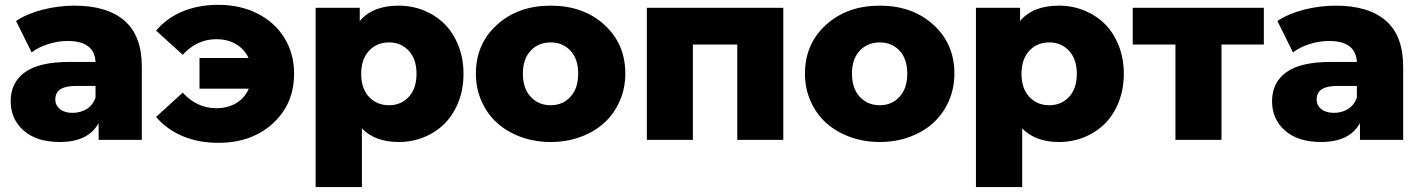

<svg xmlns="http://www.w3.org/2000/svg" viewBox="-20 -574 5829 788"><path d="M384.8 0V-68.8Q342.3 8.8 225.1 8.8Q130.4 8.8 77.1 -38.1Q23.9 -85 23.9 -158.2Q23.9 -235.8 82.8 -277.8Q141.6 -319.8 264.2 -319.8H372.1Q367.7 -405.8 257.8 -405.8Q217.8 -405.8 177.7 -393.1Q137.7 -380.4 109.9 -358.9L45.9 -487.8Q91.3 -518.1 155.5 -534.4Q219.7 -550.8 285.2 -550.8Q419.9 -550.8 491 -489Q562 -427.2 562 -300.8V0ZM372.1 -173.8V-221.2H290Q207 -221.2 207 -166Q207 -141.6 226.1 -126.2Q245.1 -110.8 277.8 -110.8Q310.5 -110.8 335.9 -126.7Q361.3 -142.6 372.1 -173.8Z M876 12.2Q794.4 12.2 729.2 -15.4Q664.1 -43 620.6 -94.2L730 -193.8Q788.1 -129.9 867.7 -129.9Q915 -129.9 950 -151.1Q984.9 -172.4 1001 -210H798.8V-335.9H1000Q983.4 -372.1 949 -392.6Q914.6 -413.1 867.7 -413.1Q788.1 -413.1 730 -349.1L620.6 -448.2Q663.6 -499.5 729 -526.9Q794.4 -554.2 876 -554.2Q965.8 -554.2 1036.9 -518.3Q1107.9 -482.4 1147.5 -418Q1187 -353.5 1187 -272Q1187 -147 1099.9 -67.4Q1012.7 12.2 876 12.2Z M1616.2 8.8Q1519.5 8.8 1465.3 -46.9V193.8H1275.4V-542H1456.5V-487.8Q1509.3 -550.8 1616.2 -550.8Q1671.4 -550.8 1720 -531Q1768.6 -511.2 1804.4 -475.6Q1840.3 -439.9 1861.3 -387Q1882.3 -334 1882.3 -271Q1882.3 -208 1861.3 -155Q1840.3 -102.1 1804.4 -66.4Q1768.6 -30.8 1720 -11Q1671.4 8.8 1616.2 8.8ZM1576.7 -142.1Q1626 -142.1 1657.7 -176.5Q1689.5 -210.9 1689.5 -271Q1689.5 -331.1 1657.7 -365.5Q1626 -399.9 1576.7 -399.9Q1526.4 -399.9 1494.4 -365.5Q1462.4 -331.1 1462.4 -271Q1462.4 -210.9 1494.4 -176.5Q1526.4 -142.1 1576.7 -142.1Z M1933.1 -272Q1933.1 -394 2019.8 -472.4Q2106.4 -550.8 2240.2 -550.8Q2374 -550.8 2460.2 -472.4Q2546.4 -394 2546.4 -272Q2546.4 -211.4 2523.4 -159.2Q2500.5 -106.9 2460.2 -70.1Q2419.9 -33.2 2363 -12.2Q2306.2 8.8 2240.2 8.8Q2174.3 8.8 2117.2 -12.2Q2060.1 -33.2 2019.5 -70.1Q1979 -106.9 1956.1 -159.2Q1933.1 -211.4 1933.1 -272ZM2240.2 -142.1Q2289.6 -142.1 2321.3 -176.8Q2353 -211.4 2353 -272Q2353 -332 2321.3 -366Q2289.6 -399.9 2240.2 -399.9Q2189.9 -399.9 2158 -366Q2126 -332 2126 -272Q2126 -211.4 2158 -176.8Q2189.9 -142.1 2240.2 -142.1Z M2634.8 0V-542H3194.8V0H3005.9V-391.1H2823.7V0Z M3283.7 -272Q3283.7 -394 3370.4 -472.4Q3457 -550.8 3590.8 -550.8Q3724.6 -550.8 3810.8 -472.4Q3897 -394 3897 -272Q3897 -211.4 3874 -159.2Q3851.1 -106.9 3810.8 -70.1Q3770.5 -33.2 3713.6 -12.2Q3656.7 8.8 3590.8 8.8Q3524.9 8.8 3467.8 -12.2Q3410.6 -33.2 3370.1 -70.1Q3329.6 -106.9 3306.6 -159.2Q3283.7 -211.4 3283.7 -272ZM3590.8 -142.1Q3640.1 -142.1 3671.9 -176.8Q3703.6 -211.4 3703.6 -272Q3703.6 -332 3671.9 -366Q3640.1 -399.9 3590.8 -399.9Q3540.5 -399.9 3508.5 -366Q3476.6 -332 3476.6 -272Q3476.6 -211.4 3508.5 -176.8Q3540.5 -142.1 3590.8 -142.1Z M4326.2 8.8Q4229.5 8.8 4175.3 -46.9V193.8H3985.4V-542H4166.5V-487.8Q4219.2 -550.8 4326.2 -550.8Q4381.3 -550.8 4429.9 -531Q4478.5 -511.2 4514.4 -475.6Q4550.3 -439.9 4571.3 -387Q4592.3 -334 4592.3 -271Q4592.3 -208 4571.3 -155Q4550.3 -102.1 4514.4 -66.4Q4478.5 -30.8 4429.9 -11Q4381.3 8.8 4326.2 8.8ZM4286.6 -142.1Q4335.9 -142.1 4367.7 -176.5Q4399.4 -210.9 4399.4 -271Q4399.4 -331.1 4367.7 -365.5Q4335.9 -399.9 4286.6 -399.9Q4236.3 -399.9 4204.3 -365.5Q4172.4 -331.1 4172.4 -271Q4172.4 -210.9 4204.3 -176.5Q4236.3 -142.1 4286.6 -142.1Z M4804.2 0V-391.1H4628.9V-542H5167V-391.1H4993.2V0Z M5561.5 0V-68.8Q5519 8.8 5401.9 8.8Q5307.1 8.8 5253.9 -38.1Q5200.7 -85 5200.7 -158.2Q5200.7 -235.8 5259.5 -277.8Q5318.4 -319.8 5440.9 -319.8H5548.8Q5544.4 -405.8 5434.6 -405.8Q5394.5 -405.8 5354.5 -393.1Q5314.5 -380.4 5286.6 -358.9L5222.7 -487.8Q5268.1 -518.1 5332.3 -534.4Q5396.5 -550.8 5461.9 -550.8Q5596.7 -550.8 5667.7 -489Q5738.8 -427.2 5738.8 -300.8V0ZM5548.8 -173.8V-221.2H5466.8Q5383.8 -221.2 5383.8 -166Q5383.8 -141.6 5402.8 -126.2Q5421.9 -110.8 5454.6 -110.8Q5487.3 -110.8 5512.7 -126.7Q5538.1 -142.6 5548.8 -173.8Z"/></svg>

Font: Montserrat ExtraBold
Style: Regular
Weight: 800
Designer: Julieta Ulanovsky
Foundry: Julieta Ulanovsky
Version: Version 9.000